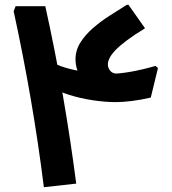

<svg xmlns="http://www.w3.org/2000/svg" viewBox="-20 -781 719 801"><path d="M327 -439Q295 -488 295 -533Q295 -571 315 -603Q335 -635 367 -663Q399 -691 436.5 -715Q474 -739 509 -761H516L585 -663Q539 -635 508.5 -612Q478 -589 461 -571Q444 -553 437 -538.5Q430 -524 430 -513Q430 -497 440 -485.5Q450 -474 467 -474ZM464 -355Q417 -355 365.5 -363Q314 -371 269.5 -385Q225 -399 198 -416L209 -516Q231 -504 269.5 -494Q308 -484 352.5 -478.5Q397 -473 438 -473Q476 -473 524.5 -481.5Q573 -490 629 -506L639 -497L609 -374Q566 -364 528.5 -359.5Q491 -355 464 -355ZM163 0Q140 -184 108.5 -367Q77 -550 37 -734L45 -755H169Q210 -570 242 -385Q274 -200 298 -15Z"/></svg>

Font: Fustat ExtraBold
Style: Regular
Weight: 800
Designer: Mohamed Gaber, Khaled Hosny, Laura Garcia Mut
Foundry: Kief Type Foundry, Alif Type Foundry, Hard Type Foundry
Version: Version 1.007